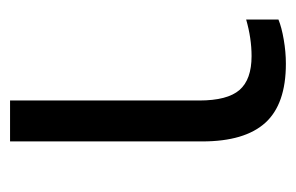

<svg xmlns="http://www.w3.org/2000/svg" viewBox="-123 -453 586 380"><g transform="rotate(-90 170.0 -263.0)"><path d="M80.1 -155.8V-536.1H161.1V-161.6Q161.1 -106 181.9 -82Q202.6 -58.1 249 -58.1Q284.2 -58.1 321.3 -68.8V-4.9Q305.7 1.5 281.5 5.6Q257.3 9.8 233.9 9.8Q153.8 9.8 116.9 -31Q80.1 -71.8 80.1 -155.8Z"/></g></svg>

Font: Viking Open Sans
Style: Regular
Weight: 400
Foundry: Ascender Corporation
Version: Version 2.001